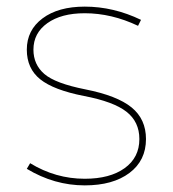

<svg xmlns="http://www.w3.org/2000/svg" viewBox="-20 -550 522 580"><path d="M406 -490 397 -472Q317 -510 236 -510Q165 -510 123 -480Q81 -450 81 -400Q81 -355 114 -326.5Q147 -298 238 -280Q334 -261 377.5 -225.5Q421 -190 421 -130Q421 -65 371 -27.5Q321 10 236 10Q144 10 61 -40L71 -57Q148 -10 236 -10Q312 -10 356.5 -42Q401 -74 401 -130Q401 -182 362 -212.5Q323 -243 234 -260Q142 -278 101.5 -310.5Q61 -343 61 -400Q61 -459 108.5 -494.5Q156 -530 236 -530Q323 -530 406 -490Z"/></svg>

Font: Mplus 1p Thin
Style: Regular
Weight: 250
Version: Version 1.061